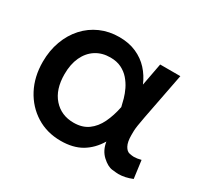

<svg xmlns="http://www.w3.org/2000/svg" viewBox="-114 -670 899 845"><g transform="rotate(30 336.0 -247.5)"><path d="M275.5 15Q205.5 15 151 -19Q96.5 -53 65.2 -112.2Q34 -171.5 34 -247.5Q34 -304.5 51.8 -352.8Q69.5 -401 101.5 -436.2Q133.5 -471.5 177.2 -490.8Q221 -510 272.5 -510Q321.5 -510 359.2 -493.2Q397 -476.5 423.5 -447.5Q450 -418.5 466 -380.5L487.5 -495H590L544.5 -260Q533.5 -203 533.2 -183.8Q533 -164.5 533 -162.5Q533 -128 543 -109.5Q553 -91 567.2 -88Q581.5 -85 590 -85Q606 -85 626.5 -90.5L638.5 -0.5Q602 14.5 569 14.5Q561 14.5 537 11.8Q513 9 485.8 -16Q458.5 -41 452 -83Q423.5 -35.5 380.8 -10.2Q338 15 275.5 15ZM285 -82.5Q329 -82.5 358.2 -103.8Q387.5 -125 405.5 -162.2Q423.5 -199.5 433 -247Q429.5 -263.5 423.5 -285Q417.5 -306.5 406.8 -328.8Q396 -351 379.5 -370Q363 -389 339.2 -400.8Q315.5 -412.5 283 -412.5Q241 -412.5 209.8 -392.5Q178.5 -372.5 161.2 -335.5Q144 -298.5 144 -248Q144 -170.5 183 -126.5Q222 -82.5 285 -82.5Z"/></g></svg>

Font: Geologica EX
Style: Regular
Weight: 400
Designer: Sindre Bremnes, Frode Helland
Foundry: Monokrom Skriftforlag AS
Version: Version 1.010;gftools[0.9.28]